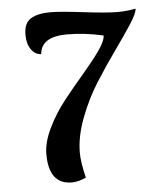

<svg xmlns="http://www.w3.org/2000/svg" viewBox="-54 -794 685 849"><g transform="rotate(-5 289.0 -370.0)"><path d="M578 -732Q578 -712 547 -664.5Q516 -617 472 -555.5Q428 -494 383.5 -424Q339 -354 308 -272Q277 -190 277 -119Q277 -76 294 -7Q261 9 231 9Q129 9 129 -125Q129 -178 159.5 -240.5Q190 -303 234 -358.5Q278 -414 322 -465Q366 -516 396.5 -559Q427 -602 427 -626Q344 -645 266 -645Q151 -645 145 -568Q118 -569 100.5 -594Q83 -619 83 -659Q83 -711 114 -730Q145 -749 201 -749Q244 -749 347 -736.5Q450 -724 496 -724Q539 -724 578 -732Z"/></g></svg>

Font: Lobster Two
Style: Bold Italic
Weight: 700
Designer: Pablo Impallari
Foundry: Pablo Impallari. www.impallari.com
Version: Version 2.000